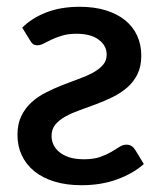

<svg xmlns="http://www.w3.org/2000/svg" viewBox="-20 -538 476 566"><path d="M404 -54.5Q374 -27.5 326.8 -9.8Q279.5 8 220.5 8Q175.5 8 140.5 -2.8Q105.5 -13.5 81.2 -33.2Q57 -53 44.2 -80.2Q31.5 -107.5 31.5 -140.5Q31.5 -172.5 42.8 -195.8Q54 -219 72.5 -236Q91 -253 114.8 -265Q138.5 -277 163 -286.8Q187.5 -296.5 211.2 -305Q235 -313.5 253.5 -323.5Q272 -333.5 283.2 -346.2Q294.5 -359 294.5 -377Q294.5 -403.5 271 -421Q247.5 -438.5 205.5 -438.5Q181.5 -438.5 163.8 -433.2Q146 -428 132.5 -421.5Q119 -415 109 -409.8Q99 -404.5 90 -404.5Q83 -404.5 78.2 -407.5Q73.5 -410.5 69.5 -417.5L45.5 -456.5Q74 -485 116.8 -501.5Q159.5 -518 215 -518Q258.5 -518 292.2 -507.5Q326 -497 349.2 -478Q372.5 -459 384.5 -432.5Q396.5 -406 396.5 -374Q396.5 -342 385.2 -319.2Q374 -296.5 355.2 -280.2Q336.5 -264 312.8 -252.2Q289 -240.5 264.2 -231.2Q239.5 -222 215.8 -213.5Q192 -205 173.2 -194.8Q154.5 -184.5 143.2 -170.8Q132 -157 132 -137.5Q132 -124 137.5 -111.8Q143 -99.5 154.8 -89.8Q166.5 -80 184.5 -74.2Q202.5 -68.5 227.5 -68.5Q256 -68.5 275 -75.2Q294 -82 307.8 -90Q321.5 -98 331.8 -104.8Q342 -111.5 352.5 -111.5Q362 -111.5 368.2 -107.2Q374.5 -103 379 -95.5L404 -54.5Z"/></svg>

Font: Lato 2
Style: Regular
Weight: 600
Designer: Lukasz Dziedzic with Adam Twardoch and Botio Nikoltchev
Foundry: tyPoland Lukasz Dziedzic
Version: Version 2.015; 2015-08-06; http://www.latofonts.com/